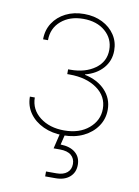

<svg xmlns="http://www.w3.org/2000/svg" viewBox="-85 -606 628 867"><g transform="rotate(10 229.0 -172.5)"><path d="M231.4 7.3Q180.7 7.3 140.1 -11.5Q99.6 -30.3 76.4 -63.2Q53.2 -96.2 53.2 -138.7H75.7Q76.2 -83.5 120.4 -49.3Q164.6 -15.1 231.4 -15.1Q301.3 -15.1 344.2 -51.5Q387.2 -87.9 387.2 -141.1Q387.2 -198.7 338.1 -233.4Q289.1 -268.1 212.4 -268.1H201.7V-290H212.4Q280.3 -290 325 -322.3Q369.6 -354.5 369.6 -408.7Q369.6 -460 331.1 -493.2Q292.5 -526.4 230.5 -526.4Q168.5 -526.4 128.9 -492.4Q89.4 -458.5 89.4 -403.8H66.9Q66.9 -446.3 88.1 -479Q109.4 -511.7 146.2 -530.3Q183.1 -548.8 230.5 -548.8Q277.3 -548.8 314 -530.5Q350.6 -512.2 371.3 -480.7Q392.1 -449.2 392.1 -409.2Q392.1 -362.3 362.1 -328.1Q332 -293.9 281.2 -280.8V-278.8Q339.8 -266.6 374.8 -229.5Q409.7 -192.4 409.7 -141.1Q409.7 -99.1 386.7 -65.4Q363.8 -31.7 323.7 -12.2Q283.7 7.3 231.4 7.3ZM183.6 204.1V181.6H231.4Q262.7 181.6 280 167.2Q297.4 152.8 297.4 127.4Q297.4 102.5 280 87.6Q262.7 72.8 228 72.8H199.2L218.8 -9.3H239.7V0L227.5 50.3Q271 51.3 295.4 71.8Q319.8 92.3 319.8 127.4Q319.8 162.6 295.9 183.3Q272 204.1 231.4 204.1Z"/></g></svg>

Font: Inter 17pt Thin
Style: Regular
Weight: 250
Version: Version 4.001;git-66647c0bb